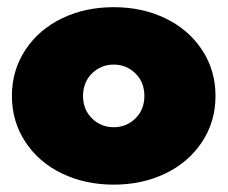

<svg xmlns="http://www.w3.org/2000/svg" viewBox="-20 -500 634 535"><path d="M50.7 -104.5Q13.2 -161.4 13.2 -232.7Q13.2 -304.1 50.7 -360.9Q88.2 -417.7 152.7 -448.9Q217.3 -480 296.8 -480Q376.4 -480 440.9 -448.9Q505.5 -417.7 543 -360.9Q580.5 -304.1 580.5 -232.7Q580.5 -161.4 543 -104.5Q505.5 -47.7 440.9 -16.6Q376.4 14.5 296.8 14.5Q217.3 14.5 152.7 -16.6Q88.2 -47.7 50.7 -104.5ZM236.4 -295.5Q211.4 -270.9 211.4 -232.7Q211.4 -194.5 236.4 -170Q261.4 -145.5 296.8 -145.5Q332.3 -145.5 357.3 -170Q382.3 -194.5 382.3 -232.7Q382.3 -270.9 357.3 -295.5Q332.3 -320 296.8 -320Q261.4 -320 236.4 -295.5Z"/></svg>

Font: Spartan MB Black
Style: Regular
Weight: 900
Designer: Matt Bailey, Mirko Velimirovic
Foundry: Matt Bailey
Version: Version 1.005